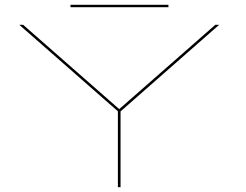

<svg xmlns="http://www.w3.org/2000/svg" viewBox="-20 -778 1021 798"><path d="M470 0V-315.5L60 -675H76L475.5 -324.5L875 -675H891L481 -315V0ZM273 -748V-758H680V-748Z"/></svg>

Font: Anybody UltraExpanded Thin
Style: Regular
Weight: 100
Width: 9
Designer: Tyler Finck
Foundry: Etcetera Type Company
Version: Version 1.010; ttfautohint (v1.8.3) -l 8 -r 50 -G 200 -x 14 